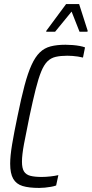

<svg xmlns="http://www.w3.org/2000/svg" viewBox="-20 -916 451 944"><path d="M173 8Q122 8 91 -1.5Q60 -11 45 -37Q30 -63 30 -111Q30 -149 39.5 -206Q49 -263 66 -344Q84 -433 100.5 -495Q117 -557 135 -596.5Q153 -636 175.5 -658Q198 -680 229 -688Q260 -696 302 -696Q319 -696 337.5 -694.5Q356 -693 372 -690Q388 -687 398 -683L388 -633Q376 -636 363 -638Q350 -640 336.5 -641Q323 -642 311 -642Q278 -642 254 -636.5Q230 -631 213 -614Q196 -597 182.5 -564Q169 -531 155.5 -477.5Q142 -424 125 -344Q108 -262 98 -208Q88 -154 88 -121Q88 -89 98 -73Q108 -57 129.5 -51.5Q151 -46 185 -46Q204 -46 227 -48.5Q250 -51 267 -55L256 -4Q245 0 230.5 2.5Q216 5 201 6.5Q186 8 173 8ZM207 -760 208 -765 305 -896H369L411 -765L410 -760H371L332 -859L251 -760Z"/></svg>

Font: Saira Condensed Light
Style: Italic
Weight: 300
Width: 3
Italic angle: -12°
Designer: Hector Gatti with collaboration of the Omnibus-Type team
Foundry: Omnibus-Type
Version: Version 1.101